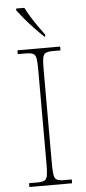

<svg xmlns="http://www.w3.org/2000/svg" viewBox="-62 -965 448 999"><g transform="rotate(-5 162.5 -465.5)"><path d="M50 0V-20H93Q118 -20 130 -26Q142 -32 145.5 -51Q149 -70 149 -108V-606Q149 -645 145.5 -663.5Q142 -682 130 -688Q118 -694 93 -694H50V-714H273V-694H233Q208 -694 196 -688Q184 -682 180.5 -663.5Q177 -645 177 -606V-108Q177 -70 180.5 -51Q184 -32 196 -26Q208 -20 233 -20H273V0ZM198 -771Q178 -789 150.5 -817.5Q123 -846 99 -875Q75 -904 62 -921V-931H105Q116 -909 132.5 -882Q149 -855 167.5 -829Q186 -803 200 -784V-771Z"/></g></svg>

Font: Noto Serif Tamil Thin
Style: Regular
Weight: 100
Designer: Indian Type Foundry, Tom Grace, and the Monotype Design Team
Foundry: Monotype Imaging Inc.
Version: Version 2.004; ttfautohint (v1.8.4.7-5d5b)